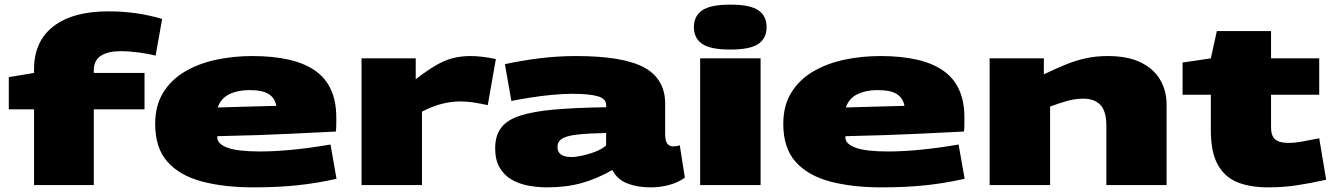

<svg xmlns="http://www.w3.org/2000/svg" viewBox="-20 -799 5769 829"><path d="M127 0V-327H18V-466L127 -484V-500Q127 -621 211 -685.5Q295 -750 448 -750Q572 -750 680 -717L652 -559Q621 -567 578.5 -572.5Q536 -578 501 -578Q447 -578 416 -558.5Q385 -539 385 -495V-484H604V-327H385V0Z M1075 10Q947 10 851.5 -15.5Q756 -41 703 -100.5Q650 -160 650 -264Q650 -343 684.5 -399Q719 -455 778.5 -490Q838 -525 913 -541Q988 -557 1069 -557Q1252 -557 1342 -493Q1432 -429 1432 -292Q1432 -280 1432 -262.5Q1432 -245 1430 -231Q1349 -227 1224 -221Q1099 -215 919 -211Q918 -209 918 -205Q919 -177 963 -161Q1007 -145 1103 -145Q1165 -145 1242.5 -152.5Q1320 -160 1407 -175L1433 -27Q1349 -8 1264 1Q1179 10 1075 10ZM920 -335Q993 -337 1061.5 -339Q1130 -341 1173 -342Q1168 -374 1141.5 -392Q1115 -410 1056 -410Q1007 -410 970.5 -392.5Q934 -375 920 -335Z M1775 -547V-457Q1823 -494 1860.5 -516Q1898 -538 1933.5 -547.5Q1969 -557 2012 -557Q2038 -557 2065.5 -553.5Q2093 -550 2121 -544L2086 -345Q2054 -352 2025.5 -356.5Q1997 -361 1968 -361Q1932 -361 1891 -351.5Q1850 -342 1802 -317V0H1541V-547Z M2118 -159Q2118 -213 2143.5 -247Q2169 -281 2225.5 -299.5Q2282 -318 2373.5 -326Q2465 -334 2597 -336V-346Q2597 -373 2560.5 -383.5Q2524 -394 2450 -394Q2412 -394 2364 -389.5Q2316 -385 2269 -377.5Q2222 -370 2188 -363L2160 -522Q2228 -537 2307.5 -547Q2387 -557 2467 -557Q2671 -557 2761.5 -507.5Q2852 -458 2852 -351V-220Q2852 -190 2861.5 -178.5Q2871 -167 2885 -167Q2892 -167 2900 -168Q2908 -169 2915 -172L2937 -32Q2908 -11 2869.5 -0.5Q2831 10 2790 10Q2732 10 2688.5 -7Q2645 -24 2624 -65Q2558 -27 2491 -8.5Q2424 10 2342 10Q2301 10 2261 2.5Q2221 -5 2189 -23.5Q2157 -42 2137.5 -75Q2118 -108 2118 -159ZM2387 -164Q2387 -121 2448 -121Q2466 -121 2494 -127Q2522 -133 2550.5 -144Q2579 -155 2597 -171V-225Q2515 -223 2469.5 -217.5Q2424 -212 2405.5 -199.5Q2387 -187 2387 -164Z M3133 -585Q3048 -585 3012 -609.5Q2976 -634 2976 -682Q2976 -730 3012 -754.5Q3048 -779 3133 -779Q3219 -779 3254.5 -754.5Q3290 -730 3290 -682Q3290 -634 3254.5 -609.5Q3219 -585 3133 -585ZM3003 0V-547H3264V0Z M3787 10Q3659 10 3563.5 -15.5Q3468 -41 3415 -100.5Q3362 -160 3362 -264Q3362 -343 3396.5 -399Q3431 -455 3490.5 -490Q3550 -525 3625 -541Q3700 -557 3781 -557Q3964 -557 4054 -493Q4144 -429 4144 -292Q4144 -280 4144 -262.5Q4144 -245 4142 -231Q4061 -227 3936 -221Q3811 -215 3631 -211Q3630 -209 3630 -205Q3631 -177 3675 -161Q3719 -145 3815 -145Q3877 -145 3954.5 -152.5Q4032 -160 4119 -175L4145 -27Q4061 -8 3976 1Q3891 10 3787 10ZM3632 -335Q3705 -337 3773.5 -339Q3842 -341 3885 -342Q3880 -374 3853.5 -392Q3827 -410 3768 -410Q3719 -410 3682.5 -392.5Q3646 -375 3632 -335Z M4253 0V-547H4487V-478Q4541 -504 4584.5 -521.5Q4628 -539 4671 -548Q4714 -557 4763 -557Q4851 -557 4907.5 -528.5Q4964 -500 4990.5 -452.5Q5017 -405 5017 -349V0H4757V-256Q4757 -319 4731 -346Q4705 -373 4658 -373Q4623 -373 4589 -363.5Q4555 -354 4514 -339V0Z M5455 10Q5378 10 5323 -12Q5268 -34 5238 -88Q5208 -142 5208 -237V-390H5086V-529L5208 -547L5234 -665H5468V-547H5676V-390H5468V-249Q5468 -213 5485.5 -197.5Q5503 -182 5543 -182Q5570 -182 5600.5 -187.5Q5631 -193 5676 -202L5706 -23Q5639 -8 5580 1Q5521 10 5455 10Z"/></svg>

Font: Georama Extra Expanded ExtraBold
Style: Regular
Weight: 800
Width: 8
Designer: Jean-Baptiste Levee
Foundry: Production Type
Version: Version 1.000